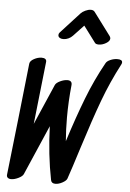

<svg xmlns="http://www.w3.org/2000/svg" viewBox="-69 -1196 827 1222"><g transform="rotate(5 344.0 -584.5)"><path d="M657 -848Q688 -848 688 -830Q688 -823 684 -816Q622 -698 576 -574Q530 -450 471 -263Q429 -129 406 -63Q401 -49 377 -36Q353 -23 332 -23Q307 -23 303 -44Q271 -205 265 -385L127 -67Q121 -53 95.5 -40.5Q70 -28 49 -28Q35 -28 27 -35Q19 -42 21 -56Q35 -175 61 -413L100 -770Q102 -788 127 -801.5Q152 -815 176 -815Q191 -815 199 -809Q207 -803 206 -791Q190 -643 162 -391Q200 -477 274 -649Q280 -663 305 -675Q330 -687 352 -687Q366 -687 373.5 -680Q381 -673 380 -659Q369 -551 369 -450Q369 -374 375 -299Q425 -456 473 -580Q521 -704 583 -815Q590 -829 612.5 -838.5Q635 -848 657 -848ZM461 -1146Q478 -1146 486 -1135L595 -989Q600 -981 600 -975Q600 -958 576.5 -944Q553 -930 530 -930Q511 -930 505 -939Q453 -1007 428 -1042L362 -972Q351 -960 335 -952.5Q319 -945 303 -945Q295 -945 291 -946Q269 -951 269 -968Q269 -977 276 -985Q316 -1030 398 -1118Q407 -1128 426 -1137Q445 -1146 461 -1146Z"/></g></svg>

Font: Sedgwick Ave
Style: Regular
Weight: 400
Designer: Kevin Burke, Pedro Vergani
Foundry: Google, Inc.
Version: Version 1.000